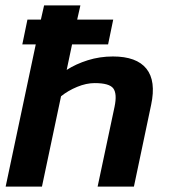

<svg xmlns="http://www.w3.org/2000/svg" viewBox="-20 -694 628 714"><path d="M1 0 113 -529H63L82 -621H132L144 -674H279L267 -621H401L382 -529H248L228 -434Q262 -456 306.5 -470Q351 -484 400 -484Q488 -484 524.5 -438.5Q561 -393 542 -304L478 0H343L406 -297Q416 -345 401.5 -365Q387 -385 332 -385Q301 -385 267 -371Q233 -357 207 -336L136 0Z"/></svg>

Font: Kanit Medium
Style: Italic
Weight: 500
Italic angle: -12°
Designer: Katatrad Team
Foundry: CadsonDemak
Version: Version 2.000; ttfautohint (v1.8.3)